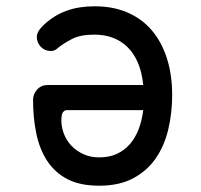

<svg xmlns="http://www.w3.org/2000/svg" viewBox="-20 -580 640 610"><path d="M141 -418Q122 -418 109.5 -431.5Q97 -445 97 -462Q97 -471 101.5 -479.5Q106 -488 118 -500Q134 -515 152 -526.5Q170 -538 190.5 -545.5Q211 -553 233.5 -556.5Q256 -560 281 -560Q339 -560 384.5 -540.5Q430 -521 461.5 -484.5Q493 -448 510 -395.5Q527 -343 527 -278Q527 -221 514.5 -168.5Q502 -116 474.5 -76.5Q447 -37 403 -13.5Q359 10 295 10Q235 10 195 -10.5Q155 -31 130.5 -68Q106 -105 95.5 -155Q85 -205 85 -263Q85 -281 98 -295.5Q111 -310 132 -310H435Q431 -351 418 -381Q405 -411 385 -430.5Q365 -450 338.5 -460Q312 -470 280 -470Q235 -470 208.5 -456Q182 -442 167 -430Q159 -423 154 -420.5Q149 -418 141 -418ZM435 -230H191Q186 -230 180.5 -224Q175 -218 175 -197Q175 -176 183 -155Q191 -134 206.5 -117.5Q222 -101 244.5 -90.5Q267 -80 295 -80Q327 -80 351 -91Q375 -102 392.5 -122Q410 -142 420.5 -169.5Q431 -197 435 -230Z"/></svg>

Font: Maple Mono Normal
Style: Regular
Weight: 400
Monospace: yes
Designer: subframe7536
Version: Version 7.000